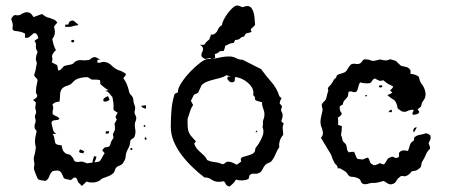

<svg xmlns="http://www.w3.org/2000/svg" viewBox="-20 -672 1651 697"><path d="M55 -619Q62 -624 70 -626.5Q78 -629 86 -626Q92 -624 95 -619.5Q98 -615 102 -610Q109 -612 117 -615.5Q125 -619 133 -621Q139 -616 145.5 -612Q152 -608 160 -607Q168 -604 175.5 -601Q183 -598 188 -590Q185 -586 181.5 -582.5Q178 -579 176 -574Q180 -563 179 -551.5Q178 -540 170 -531Q173 -508 183 -490Q177 -485 172 -477Q167 -469 170 -461Q171 -457 170 -453.5Q169 -450 168 -446Q173 -443 177.5 -440.5Q182 -438 187 -436Q189 -431 189.5 -426Q190 -421 191 -416Q199 -417 203 -422Q207 -427 212 -432Q220 -435 228 -436Q236 -437 244 -440Q247 -442 249.5 -445Q252 -448 256 -450Q266 -455 277 -453.5Q288 -452 299 -454Q306 -454 309.5 -458.5Q313 -463 319 -464Q326 -466 332 -462Q338 -458 345 -456Q343 -456 339.5 -455.5Q336 -455 334 -455Q334 -453 333.5 -450Q333 -447 333 -445Q341 -443 346.5 -445.5Q352 -448 360 -447Q375 -445 386 -433.5Q397 -422 411 -417Q418 -415 424 -412Q430 -409 436 -405Q438 -400 434 -396Q430 -392 428 -388Q442 -369 448 -342Q449 -333 456 -326.5Q463 -320 464 -310Q464 -300 468 -291.5Q472 -283 470 -273Q466 -263 471.5 -254Q477 -245 473 -234Q469 -226 469.5 -216Q470 -206 472 -196Q472 -191 471 -185.5Q470 -180 468 -175Q465 -170 460 -168Q455 -166 453 -161Q453 -146 445 -132Q437 -118 436 -103Q436 -97 432.5 -90.5Q429 -84 426 -79Q422 -74 415.5 -71.5Q409 -69 404 -66Q399 -61 397.5 -55.5Q396 -50 393 -45Q385 -37 375 -33Q365 -29 354 -25Q350 -24 347 -21Q344 -18 341 -16Q330 -10 317.5 -9.5Q305 -9 294 -13Q289 -8 285.5 -4.5Q282 -1 277 3Q274 -1 271 -3.5Q268 -6 265 -9Q262 -14 259.5 -21.5Q257 -29 248 -27Q246 -25 242.5 -22.5Q239 -20 237 -18Q231 -20 224 -21Q217 -22 212 -25Q208 -34 204 -42.5Q200 -51 190 -53Q185 -53 180 -52.5Q175 -52 170 -50Q162 -42 158.5 -31Q155 -20 144 -15Q138 -17 130 -17.5Q122 -18 117 -23Q113 -31 110.5 -38Q108 -45 105 -53Q102 -61 104 -68.5Q106 -76 104 -84Q101 -96 104.5 -107Q108 -118 109 -129Q111 -136 109 -143Q107 -150 107 -158Q107 -173 112 -191Q114 -196 111 -199Q108 -202 106 -207Q104 -215 107.5 -224Q111 -233 108 -242Q105 -250 109 -257Q113 -264 110 -272Q107 -279 108.5 -286Q110 -293 110 -301Q104 -305 100 -309Q103 -311 106.5 -313Q110 -315 113 -319Q117 -324 114 -328.5Q111 -333 110 -338Q111 -358 116 -378Q117 -382 115 -385Q113 -388 110 -390.5Q107 -393 105 -396Q103 -399 105 -403Q110 -417 112 -434Q115 -442 112 -449.5Q109 -457 111 -465Q111 -471 114.5 -477.5Q118 -484 113 -490Q109 -498 110.5 -507Q112 -516 105 -523Q108 -526 111.5 -528.5Q115 -531 119 -533Q118 -541 114 -547Q110 -553 102 -551Q95 -545 88 -539Q81 -533 71 -535V-550Q62 -555 52.5 -557Q43 -559 32 -560Q24 -563 25.5 -571Q27 -579 26 -585Q25 -592 22 -598.5Q19 -605 25 -610Q30 -619 38.5 -617Q47 -615 55 -619ZM244 -373Q236 -364 224.5 -361Q213 -358 205 -350Q198 -340 198 -327.5Q198 -315 196 -303Q179 -303 170 -292Q175 -284 172.5 -275.5Q170 -267 171 -258Q176 -253 183.5 -250.5Q191 -248 196 -241Q193 -237 188 -236.5Q183 -236 178.5 -235.5Q174 -235 170.5 -233Q167 -231 167 -225Q170 -214 172 -203Q174 -192 185 -186Q182 -186 178 -186Q174 -186 171 -185Q176 -179 177 -171Q178 -163 180 -155Q182 -148 190 -146.5Q198 -145 204 -144Q205 -136 207 -129.5Q209 -123 215 -118Q220 -113 228 -112Q236 -111 241 -103Q246 -99 247.5 -93Q249 -87 255 -85Q262 -83 267.5 -84.5Q273 -86 280 -85Q284 -84 287.5 -82.5Q291 -81 296 -79Q301 -80 306 -80.5Q311 -81 316 -82Q316 -88 318 -94Q320 -100 322 -106Q324 -105 326 -104Q328 -103 330 -103Q329 -93 322 -83Q328 -84 333 -84Q338 -84 343 -88Q348 -95 351.5 -102Q355 -109 360 -116Q354 -122 351 -126Q355 -132 359 -136Q363 -138 368 -138Q373 -138 377 -141Q381 -147 382.5 -154Q384 -161 389 -167Q393 -172 391.5 -176Q390 -180 390 -185Q392 -190 393.5 -193Q395 -196 397 -200Q398 -206 397 -212Q396 -218 396 -224Q398 -227 400 -230.5Q402 -234 404 -238Q402 -240 401.5 -242.5Q401 -245 399 -247Q401 -252 403 -255.5Q405 -259 407 -263Q402 -266 396.5 -269.5Q391 -273 392 -279Q393 -290 391.5 -299.5Q390 -309 388 -320Q382 -326 377 -333Q372 -340 362 -342Q364 -343 367.5 -343.5Q371 -344 374 -345Q365 -349 358 -355Q351 -361 344 -367Q344 -370 344 -373.5Q344 -377 343 -381Q335 -383 328 -383Q321 -383 313 -383Q309 -385 305 -388Q301 -391 296 -392Q282 -392 267.5 -388Q253 -384 244 -373ZM228 -583Q231 -599 247 -597Q251 -593 256 -589.5Q261 -586 265 -581Q259 -580 253 -579Q247 -578 242 -576Q236 -574 229.5 -574.5Q223 -575 217 -574Q217 -576 217 -578Q217 -580 216 -582Q220 -583 228 -583ZM239 -525Q241 -528 246 -527Q251 -526 249 -521Q247 -517 242 -518.5Q237 -520 239 -525ZM356 -304Q353 -312 359.5 -316.5Q366 -321 372 -323Q374 -320 375 -316.5Q376 -313 378 -310Q373 -306 367.5 -304Q362 -302 356 -304ZM493 -288Q498 -289 502 -289Q506 -289 510 -290V-277Q505 -279 500 -280.5Q495 -282 493 -288ZM502 -217Q510 -220 507 -212Q500 -209 502 -217ZM364 -195Q367 -195 370 -195.5Q373 -196 376 -196Q376 -194 375.5 -192.5Q375 -191 375 -189Q373 -187 369.5 -187Q366 -187 364 -186ZM506 -173Q509 -175 511 -171Q513 -167 511 -165Q508 -163 506 -166.5Q504 -170 506 -173ZM456 -134Q459 -136 460.5 -132.5Q462 -129 459 -128Q456 -126 453.5 -129.5Q451 -133 456 -134ZM270 -130Q280 -127 286 -122Q285 -121 284 -119Q283 -117 282 -115Q278 -117 273.5 -117Q269 -117 267 -122Q268 -124 269 -126Q270 -128 270 -130Z M813 -467Q826 -467 837 -461Q848 -455 861 -455L928 -421Q945 -397 965 -374.5Q985 -352 994 -323L1002 -315Q999 -311 997.5 -306.5Q996 -302 995 -297L1004 -286L1000 -273Q1001 -268 1003.5 -263.5Q1006 -259 1006 -254Q1006 -244 1001 -232L1010 -223Q1005 -213 1006.5 -203Q1008 -193 1008 -182Q1000 -174 996 -161.5Q992 -149 994 -138Q986 -127 981 -114Q976 -101 968 -90Q963 -83 955 -80.5Q947 -78 942 -72Q937 -66 932.5 -56.5Q928 -47 920 -44Q912 -40 903 -41.5Q894 -43 886 -36L882 -22Q861 -13 836 -20Q833 -12 826.5 -6.5Q820 -1 814 5Q807 4 804 1.5Q801 -1 799.5 -4Q798 -7 796.5 -10Q795 -13 791 -14Q786 -13 782.5 -12.5Q779 -12 774 -12Q759 -12 748 -20Q737 -28 722 -28Q701 -44 679.5 -64.5Q658 -85 640 -108.5Q622 -132 611 -158Q600 -184 600 -213Q600 -242 602.5 -272.5Q605 -303 614 -331L626 -337V-341Q626 -352 639 -372Q652 -392 670 -411Q688 -430 706.5 -444Q725 -458 736 -458Q756 -458 774.5 -462.5Q793 -467 813 -467ZM802 -399Q793 -393 780.5 -389.5Q768 -386 755.5 -383Q743 -380 731.5 -375.5Q720 -371 712 -363L699 -335L684 -328L673 -306L681 -291Q673 -279 669.5 -266.5Q666 -254 661 -241V-225Q661 -211 662.5 -202.5Q664 -194 667.5 -187.5Q671 -181 676.5 -175Q682 -169 691 -159L685 -150Q689 -139 695 -132Q701 -125 708 -119Q715 -113 721.5 -106.5Q728 -100 732 -91Q745 -85 759.5 -83.5Q774 -82 787 -76Q793 -76 797.5 -80.5Q802 -85 809 -85Q817 -85 824.5 -81.5Q832 -78 840 -74L856 -86Q854 -90 854 -92Q854 -100 862.5 -102.5Q871 -105 880.5 -107.5Q890 -110 898.5 -115Q907 -120 907 -134Q910 -137 915.5 -145Q921 -153 926 -162.5Q931 -172 934 -181Q937 -190 936 -194Q937 -201 933 -211L935 -221Q933 -230 936.5 -238.5Q940 -247 940 -256Q940 -267 935.5 -278Q931 -289 931 -301Q928 -302 923 -303Q918 -304 913.5 -305.5Q909 -307 906.5 -310Q904 -313 906 -319L899 -327L900 -335Q900 -346 893.5 -356Q887 -366 877 -374Q867 -382 855 -387Q843 -392 833 -392L832 -377L824 -373Q816 -373 812.5 -376.5Q809 -380 805 -386L807 -394H818ZM914 -192H907L913 -199ZM906 -582Q903 -577 898.5 -573.5Q894 -570 890 -566L893 -556Q882 -552 876.5 -551.5Q871 -551 866 -539Q857 -539 852 -533Q847 -527 834 -527L828 -516Q819 -516 812 -512.5Q805 -509 797 -505Q797 -500 795.5 -496Q794 -492 792 -487L778 -486Q769 -477 760 -476L761 -462L750 -458Q744 -461 741 -461Q738 -461 736 -460.5Q734 -460 731.5 -459Q729 -458 724 -458Q720 -460 715.5 -463.5Q711 -467 711 -472Q711 -478 714 -483Q717 -488 717 -494Q717 -500 713.5 -503.5Q710 -507 705 -510L713 -509L722 -510Q728 -520 739 -528Q741 -533 743 -537.5Q745 -542 746 -547L752 -546Q765 -550 770 -562.5Q775 -575 786 -581Q786 -588 792 -600Q798 -612 806.5 -623.5Q815 -635 824.5 -643.5Q834 -652 841 -652Q846 -652 851 -649.5Q856 -647 861 -646Q871 -650 878 -650Q888 -650 893.5 -642Q899 -634 901.5 -623Q904 -612 904.5 -600.5Q905 -589 906 -582Z M1302 -457Q1307 -456 1313.5 -456Q1320 -456 1325 -453Q1333 -450 1340 -451.5Q1347 -453 1355 -455Q1360 -457 1366 -455Q1372 -453 1377 -453Q1382 -452 1387 -453.5Q1392 -455 1397 -457Q1402 -455 1406.5 -454Q1411 -453 1417 -451Q1422 -446 1426.5 -441.5Q1431 -437 1436 -433Q1445 -431 1454 -429Q1463 -427 1468 -420Q1471 -417 1470.5 -412.5Q1470 -408 1470 -404Q1486 -403 1500 -394Q1502 -387 1504 -380Q1506 -373 1511 -367Q1522 -353 1524.5 -335.5Q1527 -318 1515 -304Q1511 -299 1510.5 -294.5Q1510 -290 1508 -285Q1504 -281 1496 -275Q1498 -273 1499.5 -270Q1501 -267 1502 -265Q1500 -260 1494 -258Q1488 -256 1483 -255Q1475 -256 1477.5 -262Q1480 -268 1482 -273Q1471 -275 1459.5 -269Q1448 -263 1436 -269Q1433 -273 1428 -275Q1423 -277 1423 -282Q1420 -299 1412 -308Q1398 -316 1386 -327Q1391 -329 1395 -330.5Q1399 -332 1404 -336L1396 -344Q1399 -347 1402.5 -350Q1406 -353 1407 -358Q1405 -360 1402 -361Q1399 -362 1396 -364Q1388 -367 1383 -371.5Q1378 -376 1371 -381Q1363 -377 1356 -379.5Q1349 -382 1342 -387Q1335 -386 1331.5 -379.5Q1328 -373 1323 -370Q1304 -368 1287 -373Q1282 -365 1280.5 -355.5Q1279 -346 1274 -339Q1266 -336 1259 -339Q1252 -342 1245 -338Q1244 -333 1244 -329Q1244 -325 1242 -321Q1237 -314 1231 -308Q1225 -302 1225 -293Q1222 -291 1218.5 -289.5Q1215 -288 1213 -284Q1213 -279 1213.5 -275.5Q1214 -272 1216 -267Q1217 -265 1219.5 -262.5Q1222 -260 1220 -257Q1217 -252 1213.5 -249.5Q1210 -247 1206 -245Q1209 -233 1207 -219Q1211 -218 1221 -214Q1221 -198 1218 -182Q1222 -174 1224 -161Q1227 -156 1232 -152Q1237 -148 1238 -141Q1239 -136 1240 -130Q1241 -124 1246 -119Q1251 -120 1255.5 -120.5Q1260 -121 1265 -121Q1269 -115 1271 -107.5Q1273 -100 1278 -95Q1283 -95 1287.5 -94Q1292 -93 1297 -93Q1302 -95 1306.5 -97Q1311 -99 1316 -100Q1321 -93 1322.5 -86Q1324 -79 1332 -75Q1337 -71 1343 -73Q1349 -75 1354 -77Q1356 -80 1359 -79.5Q1362 -79 1365 -77.5Q1368 -76 1370.5 -75.5Q1373 -75 1376 -77Q1381 -84 1385 -91.5Q1389 -99 1398 -101Q1404 -105 1410.5 -101Q1417 -97 1424 -100Q1428 -101 1428.5 -104Q1429 -107 1428.5 -110Q1428 -113 1428.5 -116Q1429 -119 1432 -121Q1438 -126 1445.5 -126Q1453 -126 1461 -124Q1465 -134 1468 -145Q1471 -156 1482 -161Q1483 -164 1483 -167Q1483 -170 1484 -173Q1493 -181 1504 -182.5Q1515 -184 1525 -188Q1530 -188 1533.5 -186Q1537 -184 1541 -182Q1545 -174 1542.5 -167Q1540 -160 1536 -153Q1537 -148 1539.5 -142.5Q1542 -137 1541 -132Q1531 -123 1526.5 -111.5Q1522 -100 1515 -89Q1510 -83 1509.5 -73.5Q1509 -64 1500 -59Q1495 -54 1488.5 -52.5Q1482 -51 1474 -50Q1467 -37 1451 -32Q1446 -32 1440.5 -33Q1435 -34 1431 -29Q1423 -24 1419 -15.5Q1415 -7 1405 -4Q1396 -1 1388.5 -5.5Q1381 -10 1373 -15Q1362 -12 1351.5 -9.5Q1341 -7 1330 -8Q1322 -7 1314.5 -4.5Q1307 -2 1300 -4Q1292 -6 1289.5 -14.5Q1287 -23 1279 -25Q1269 -30 1258 -30Q1247 -30 1242 -40Q1237 -48 1229.5 -52Q1222 -56 1214 -61H1206Q1206 -69 1200 -74Q1194 -79 1192 -86Q1187 -94 1185 -102Q1183 -110 1178 -117Q1170 -131 1161.5 -144.5Q1153 -158 1145 -172Q1154 -181 1152 -193Q1150 -205 1145 -216Q1142 -230 1145 -244Q1148 -258 1151 -272Q1151 -277 1149.5 -282Q1148 -287 1148 -293Q1151 -299 1156.5 -303.5Q1162 -308 1164 -314Q1166 -320 1167 -326Q1168 -332 1170 -337Q1173 -342 1171 -346Q1169 -350 1172 -355Q1175 -359 1179 -362.5Q1183 -366 1185 -371Q1189 -376 1191.5 -381.5Q1194 -387 1200 -389Q1201 -399 1209 -402Q1217 -405 1225 -407Q1236 -410 1241 -420Q1246 -430 1254 -438Q1262 -442 1271.5 -440Q1281 -438 1289 -443Q1293 -447 1295.5 -450.5Q1298 -454 1302 -457ZM1356 -360Q1358 -362 1362.5 -362.5Q1367 -363 1368 -359Q1367 -354 1360.5 -354.5Q1354 -355 1356 -360ZM1306 -326Q1312 -330 1312 -324Q1306 -318 1306 -326ZM1390 -265Q1392 -268 1395.5 -271.5Q1399 -275 1402 -273Q1402 -271 1402.5 -268.5Q1403 -266 1403 -265ZM1483 -191Q1478 -197 1481.5 -203.5Q1485 -210 1493 -210Q1491 -205 1488 -200.5Q1485 -196 1483 -191Z"/></svg>

Font: ErikasBuero
Style: Regular
Weight: 400
Designer: Peter Wiegel
Foundry: Peter Wiegel
Version: Version 1.006